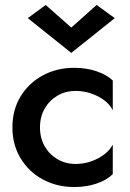

<svg xmlns="http://www.w3.org/2000/svg" viewBox="-20 -743 524 773"><path d="M141 -230Q141 -273 160 -306Q179 -339 211.5 -358Q244 -377 284 -377Q316 -377 346 -367Q376 -357 399.5 -339.5Q423 -322 434 -299V-419Q410 -442 369 -456Q328 -470 279 -470Q209 -470 152.5 -439.5Q96 -409 63 -355Q30 -301 30 -230Q30 -160 63 -105.5Q96 -51 152.5 -20.5Q209 10 279 10Q328 10 369 -4Q410 -18 434 -42V-161Q423 -139 400 -121.5Q377 -104 347.5 -93.5Q318 -83 284 -83Q244 -83 211.5 -102Q179 -121 160 -154Q141 -187 141 -230ZM267 -632 164 -723 92 -670 267 -530 442 -670 369 -723Z"/></svg>

Font: Jost Medium
Style: Regular
Weight: 500
Version: Version 3.710